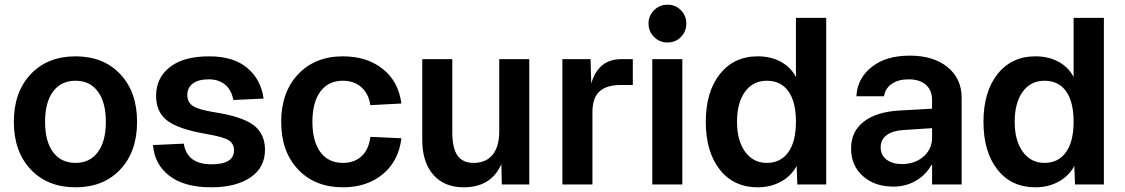

<svg xmlns="http://www.w3.org/2000/svg" viewBox="-20 -786 4792 818"><path d="M492.5 -64Q421 12 302 12Q183 12 111 -64Q39 -140 39 -267Q39 -394 111 -470Q183 -546 302 -546Q421 -546 492.5 -470Q564 -394 564 -267Q564 -140 492.5 -64ZM302 -92Q363 -92 397 -138Q431 -184 431 -267Q431 -350 397 -396Q363 -442 302 -442Q240 -442 206 -396Q172 -350 172 -267Q172 -184 206 -138Q240 -92 302 -92Z M880 12Q765 12 701.5 -37Q638 -86 632 -168L763 -174Q777 -86 881 -86Q977 -86 977 -146Q977 -174 954 -188.5Q931 -203 860 -215Q739 -236 692 -272.5Q645 -309 645 -378Q645 -454 703.5 -500Q762 -546 871 -546Q975 -546 1033.5 -496.5Q1092 -447 1103 -366L974 -360Q967 -401 940 -424.5Q913 -448 869 -448Q825 -448 801.5 -430Q778 -412 778 -382Q778 -350 802 -334.5Q826 -319 887 -309Q1011 -290 1060 -253Q1109 -216 1109 -148Q1109 -72 1047 -30Q985 12 880 12Z M1441 12Q1322 12 1250 -64Q1178 -140 1178 -267Q1178 -393 1250 -469.5Q1322 -546 1441 -546Q1543 -546 1610.5 -492.5Q1678 -439 1690 -345L1558 -338Q1550 -388 1519 -415Q1488 -442 1441 -442Q1379 -442 1345 -396Q1311 -350 1311 -267Q1311 -184 1345 -138Q1379 -92 1441 -92Q1489 -92 1520 -120Q1551 -148 1558 -203L1690 -197Q1679 -101 1611.5 -44.5Q1544 12 1441 12Z M1955 12Q1873 12 1826 -41.5Q1779 -95 1779 -190V-534H1907V-222Q1907 -155 1929 -123.5Q1951 -92 1998 -92Q2050 -92 2078.5 -126.5Q2107 -161 2107 -227V-534H2235V0H2118L2116 -87Q2073 12 1955 12Z M2376 0V-534H2496L2499 -430Q2529 -534 2627 -534H2676V-424H2626Q2564 -424 2534 -396.5Q2504 -369 2504 -308V0Z M2743 -686Q2743 -719 2766.5 -742.5Q2790 -766 2824 -766Q2858 -766 2881 -742.5Q2904 -719 2904 -686Q2904 -652 2881 -628.5Q2858 -605 2824 -605Q2790 -605 2766.5 -628.5Q2743 -652 2743 -686ZM2759 0V-534H2887V0Z M3208 12Q3106 12 3046.5 -63.5Q2987 -139 2987 -267Q2987 -395 3047 -470.5Q3107 -546 3208 -546Q3264 -546 3306.5 -523Q3349 -500 3371 -458V-710H3500V0H3377L3374 -79Q3351 -36 3307 -12Q3263 12 3208 12ZM3247 -92Q3306 -92 3338.5 -137.5Q3371 -183 3371 -267Q3371 -352 3339 -397Q3307 -442 3247 -442Q3188 -442 3154 -395Q3120 -348 3120 -267Q3120 -187 3154.5 -139.5Q3189 -92 3247 -92Z M3786 9Q3706 9 3656 -36Q3606 -81 3606 -153V-154Q3606 -225 3659 -267Q3712 -309 3810 -315L3951 -323V-360Q3951 -401 3925 -424.5Q3899 -448 3851 -448Q3808 -448 3780.5 -429.5Q3753 -411 3747 -380L3746 -376H3629V-382Q3635 -455 3695.5 -502Q3756 -549 3856 -549Q3957 -549 4017 -500Q4077 -451 4077 -370V-8V-7V0H3951V-83H3948Q3924 -40 3881.5 -15.5Q3839 9 3786 9ZM3732 -158Q3732 -125 3757 -106Q3782 -87 3823 -87Q3878 -87 3914.5 -119Q3951 -151 3951 -199V-240L3828 -232Q3782 -229 3757 -210Q3732 -191 3732 -159Z M4391 12Q4289 12 4229.5 -63.5Q4170 -139 4170 -267Q4170 -395 4230 -470.5Q4290 -546 4391 -546Q4447 -546 4489.5 -523Q4532 -500 4554 -458V-710H4683V0H4560L4557 -79Q4534 -36 4490 -12Q4446 12 4391 12ZM4430 -92Q4489 -92 4521.5 -137.5Q4554 -183 4554 -267Q4554 -352 4522 -397Q4490 -442 4430 -442Q4371 -442 4337 -395Q4303 -348 4303 -267Q4303 -187 4337.5 -139.5Q4372 -92 4430 -92Z"/></svg>

Font: Txt Sans SemiBold
Style: Regular
Weight: 600
Designer: Open Source
Foundry: XRLN
Version: Version 1.0